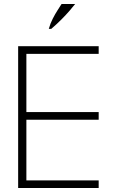

<svg xmlns="http://www.w3.org/2000/svg" viewBox="-20 -948 574 968"><path d="M71.5 0V-715H477.5V-676.5H89.5L113 -709.5V-352.5L80 -383H477.5V-344.5H94.5L113 -378.5V-8L80 -38.5H477.5V0ZM226 -802.5Q233.5 -829.5 245.8 -853.5Q258 -877.5 270.5 -896.8Q283 -916 290.5 -928H359Q347.5 -913 330 -893Q312.5 -873 289.8 -850Q267 -827 238.5 -802.5Z"/></svg>

Font: Russolo 10pt ExtraLight
Style: Regular
Weight: 200
Designer: Micah Stupak-Hahn
Version: Version 1.000